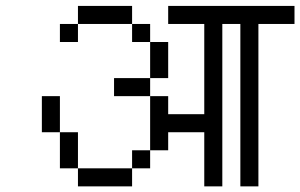

<svg xmlns="http://www.w3.org/2000/svg" viewBox="-20 -708 1040 665"><path d="M437.5 -625H250V-687.5H437.5ZM125 -375H187.5V-250H125ZM187.5 -250H250V-125H187.5ZM187.5 -625H250V-562.5H187.5ZM250 -125H437.5V-62.5H250ZM375 -437.5H500V-375H375ZM437.5 -187.5H500V-125H437.5ZM437.5 -625H500V-562.5H437.5ZM500 -375H562.5V-312.5H687.5V-625H562.5V-687.5H1000V-625H875V-62.5H812.5V-625H750V-62.5H687.5V-250H562.5V-187.5H500ZM500 -562.5H562.5V-437.5H500Z"/></svg>

Font: 寒蝉点阵体 16px
Style: Regular
Weight: 400
Designer: Designed by Warren2060
Foundry: ChillType
Version: Version 1.000